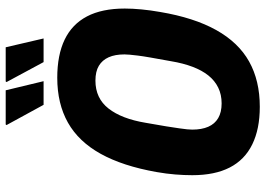

<svg xmlns="http://www.w3.org/2000/svg" viewBox="-149 -771 932 674"><g transform="rotate(-90 317.0 -434.0)"><path d="M279 12Q201 12 147 -14.5Q93 -41 66 -93.5Q39 -146 39 -225Q39 -253 41.5 -284.5Q44 -316 50 -350Q71 -469 114 -546.5Q157 -624 223.5 -661.5Q290 -699 381 -699Q461 -699 515 -673Q569 -647 596.5 -594.5Q624 -542 624 -462Q624 -435 621 -403.5Q618 -372 612 -338Q592 -219 548.5 -141Q505 -63 438 -25.5Q371 12 279 12ZM291 -122Q322 -122 346.5 -134Q371 -146 389 -168.5Q407 -191 419.5 -224Q432 -257 439 -299Q447 -343 452 -371.5Q457 -400 459 -417Q461 -434 462 -444.5Q463 -455 463 -463Q463 -496 453 -518.5Q443 -541 423 -553Q403 -565 371 -565Q340 -565 315.5 -553.5Q291 -542 273 -519Q255 -496 242.5 -463.5Q230 -431 223 -389Q215 -345 210.5 -316.5Q206 -288 203.5 -270.5Q201 -253 200 -243Q199 -233 199 -225Q199 -192 209 -169Q219 -146 239.5 -134Q260 -122 291 -122ZM286 -747 215 -877 217 -880H337L369 -747ZM436 -747 366 -877 368 -880H488L519 -747Z"/></g></svg>

Font: Archivo Condensed ExtraBold
Style: Italic
Weight: 800
Width: 3
Italic angle: -10°
Designer: Hector Gatti
Foundry: Omnibus-Type
Version: Version 2.001